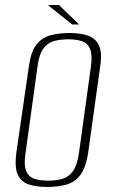

<svg xmlns="http://www.w3.org/2000/svg" viewBox="-20 -730 450 762"><path d="M167 12Q126 12 95.5 2.5Q65 -7 51 -36Q37 -65 45 -125L95 -469Q103 -526 125 -553.5Q147 -581 180.5 -590Q214 -599 255 -599Q296 -599 326.5 -589.5Q357 -580 371.5 -552.5Q386 -525 378 -469L330 -125Q321 -64 298.5 -35Q276 -6 242.5 3Q209 12 167 12ZM171 -13Q202 -13 227 -20Q252 -27 269 -50Q286 -73 293 -120L341 -467Q347 -514 337 -537Q327 -560 304 -567Q281 -574 251 -574Q219 -574 194 -567Q169 -560 152 -537Q135 -514 129 -467L81 -120Q74 -73 84.5 -50Q95 -27 117.5 -20Q140 -13 171 -13ZM266 -633 170 -710H214L294 -633Z"/></svg>

Font: Alumni Sans ExtraLight
Style: Italic
Weight: 250
Italic angle: -8°
Version: Version 1.016